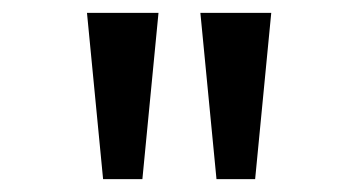

<svg xmlns="http://www.w3.org/2000/svg" viewBox="-20 -749 542 298"><path d="M140 -471 115 -729H226L201 -471ZM316 -471 291 -729H401L376 -471Z"/></svg>

Font: hexlkannada05
Style: Book
Weight: 400
Designer: Jelle Bosma - Monotype Design Team
Foundry: Monotype Imaging Inc.
Version: Version 2.003